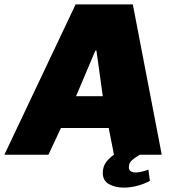

<svg xmlns="http://www.w3.org/2000/svg" viewBox="-64 -706 793 876"><path d="M-44 0 281 -686H542L674 0H456L432 -122H214L157 0ZM283 -267H405L376 -475H371ZM501 150Q461 150 433 134Q405 118 405 83Q405 54 420.5 33.5Q436 13 456 0H574Q553 12 538.5 24.5Q524 37 524 57Q524 70 533 75.5Q542 81 555 81Q568 81 583.5 77Q599 73 613 68L620 119Q595 133 563 141.5Q531 150 501 150Z"/></svg>

Font: Chivo Medium Black
Style: Italic
Weight: 900
Italic angle: -8.05°
Version: Version 2.002